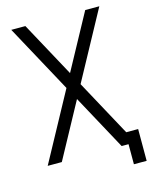

<svg xmlns="http://www.w3.org/2000/svg" viewBox="-133 -887 866 1091"><g transform="rotate(-15 300.0 -341.0)"><path d="M516.5 118V0H484.5V-69H591.5V118ZM476 0 41 -800H124L559 0ZM41 0 476 -800H559L124 0Z"/></g></svg>

Font: Victor Mono Thin
Style: Regular
Weight: 100
Monospace: yes
Designer: Rune Bjørnerås
Version: Version 1.561;gftools[0.9.30]